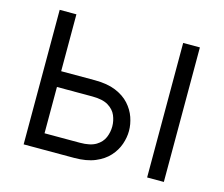

<svg xmlns="http://www.w3.org/2000/svg" viewBox="-99 -832 1125 965"><g transform="rotate(15 463.0 -350.0)"><path d="M98 0V-700H185V-404H361Q425 -404 469.2 -385.8Q513.5 -367.5 540.5 -337.5Q567.5 -307.5 579.8 -272Q592 -236.5 592 -202Q592 -168 579.8 -132.5Q567.5 -97 540.5 -67Q513.5 -37 469.2 -18.5Q425 0 361 0ZM185 -81H369Q423 -81 452.5 -99Q482 -117 493.5 -144.8Q505 -172.5 505 -202Q505 -231 493.5 -258.5Q482 -286 452.5 -304Q423 -322 369 -322H185ZM740.5 0V-700H827.5V0Z"/></g></svg>

Font: Overpass
Style: Regular
Weight: 400
Designer: Delve Withrington, Dave Bailey, Thomas Jockin
Foundry: Delve Fonts LLC
Version: Version 4.000